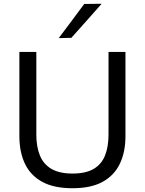

<svg xmlns="http://www.w3.org/2000/svg" viewBox="-20 -989 770 1020"><path d="M365.5 11Q266 11 203.8 -23.2Q141.5 -57.5 112.2 -119.8Q83 -182 83 -265Q83 -286 83 -319.2Q83 -352.5 83 -393Q83 -433.5 83 -474.5Q83 -542 83 -597.8Q83 -653.5 83 -713H173Q173 -653.5 173 -597.8Q173 -542 173 -474.5V-274Q173 -209.5 192 -163Q211 -116.5 253.2 -91.8Q295.5 -67 365.5 -67Q436 -67 477.8 -91.8Q519.5 -116.5 538 -163Q556.5 -209.5 556.5 -275V-474.5Q556.5 -542 556.5 -597.8Q556.5 -653.5 556.5 -713H646.5Q646.5 -653.5 646.5 -597.8Q646.5 -542 646.5 -474.5Q646.5 -433.5 646.5 -392.8Q646.5 -352 646.5 -318.5Q646.5 -285 646.5 -265Q646.5 -182 617 -119.8Q587.5 -57.5 525.5 -23.2Q463.5 11 365.5 11ZM292 -786.5Q326.5 -832.5 360.2 -877.5Q394 -922.5 427.5 -968L520 -969Q492.5 -938 465.8 -907.8Q439 -877.5 412.2 -847.5Q385.5 -817.5 359 -788Z"/></svg>

Font: Commissioner Thin
Style: Regular
Weight: 400
Version: Version 1.000